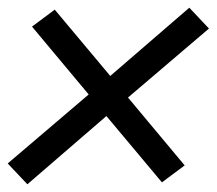

<svg xmlns="http://www.w3.org/2000/svg" viewBox="-31 -589 562 498"><path d="M40 -111 -11 -165 199 -344 52 -520 111 -564 255 -392 460 -569 511 -515 301 -336 448 -160 389 -116 245 -288Z"/></svg>

Font: Iosevka SS18
Style: Italic
Weight: 400
Italic angle: -9°
Monospace: yes
Designer: Belleve Invis
Foundry: Belleve Invis
Version: Version 25.1.1; ttfautohint (v1.8.4)